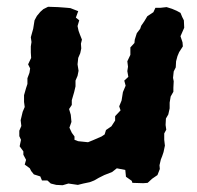

<svg xmlns="http://www.w3.org/2000/svg" viewBox="-20 -529 582 567"><path d="M165 18 146 17 130 13 120 4H104L99 -8L80 -14L72 -24L68 -32L53 -43L57 -57L49 -72V-82L38 -97L42 -116L37 -127V-143L43 -157L41 -174L47 -199L53 -213L51 -228V-248L57 -269L61 -281V-298L67 -314L69 -327L63 -339L72 -358L71 -374V-392L73 -405L71 -419L78 -444L82 -469L89 -482L99 -494L108 -502L122 -509L151 -508L165 -507L178 -506L188 -505L211 -496L204 -477L214 -469L209 -452L212 -438L216 -427L222 -412L219 -400L220 -386L217 -372L211 -358L209 -339L212 -320L209 -305L203 -291V-274L199 -257L192 -233V-219L184 -207L189 -190L191 -169L185 -152L192 -137L200 -126V-116L211 -112L240 -109L257 -116L280 -126L289 -132L293 -145L309 -156L320 -173V-186L336 -203L332 -215L339 -232L343 -257L351 -276L347 -291L359 -302L356 -319L358 -332L356 -348L365 -367V-389L377 -402L378 -412L384 -431L394 -444L397 -453L406 -466L415 -481L433 -493L439 -506H454L472 -508L488 -503L502 -497L513 -491L518 -479L523 -469L524 -447L513 -422L519 -404L520 -392L509 -375L504 -363L500 -348L499 -330L493 -318L491 -299L493 -289L492 -270V-258L484 -244L481 -226V-209L477 -191L470 -179L469 -160L471 -146L465 -135V-116L467 -99L463 -80L459 -68L455 -58L451 -41L452 -30L445 -12L429 -1L416 11L403 12L371 11L369 5L352 -7L350 -27L325 -32L311 -21L288 -12L272 -4L258 4L245 9L226 13L210 17L182 13Z"/></svg>

Font: Winky Rough SemiBold
Style: Italic
Weight: 600
Italic angle: -8.97852°
Designer: Simon Atzbach
Foundry: typofactur
Version: Version 1.206; ttfautohint (v1.8.4.7-5d5b)